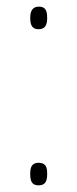

<svg xmlns="http://www.w3.org/2000/svg" viewBox="-20 -552 232 578"><path d="M71 -498C71 -478 76 -464 96 -464C116 -464 122 -477 122 -498C122 -520 117 -532 97 -532C76 -532 71 -516 71 -498ZM71 -29C71 -10 74 6 96 6C119 6 122 -10 122 -29C122 -47 119 -62 96 -62C75 -62 71 -47 71 -29Z"/></svg>

Font: Noto Sans Lao Condensed Thin
Style: Regular
Weight: 100
Width: 3
Designer: Monotype Design Team
Foundry: Monotype Imaging Inc.
Version: Version 2.003